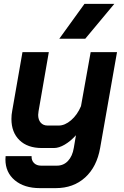

<svg xmlns="http://www.w3.org/2000/svg" viewBox="-20 -768 638 991"><path d="M8 55Q8 44 9 38H143Q142 60 155.5 73.5Q169 87 192 87H274Q308 87 331 62.5Q354 38 361 -5L372 -70Q344 -39 314 -21.5Q284 -4 259 -4H196Q122 -4 80.5 -44.5Q39 -85 39 -154Q39 -176 43 -196L96 -499H232L179 -194Q177 -180 177 -175Q177 -150 190 -135Q203 -120 226 -120H283Q315 -120 347 -147.5Q379 -175 398 -220L448 -499H584L497 -5Q480 93 419.5 148Q359 203 268 203H186Q105 203 56.5 162.5Q8 122 8 55ZM416 -748H570L420 -568H286Z"/></svg>

Font: Bai Jamjuree
Style: Bold Italic
Weight: 700
Italic angle: -10°
Designer: Katatrad Aksorn Co.,Ltd.
Foundry: Cadson Demak Co.,Ltd.
Version: Version 1.000; ttfautohint (v1.6)